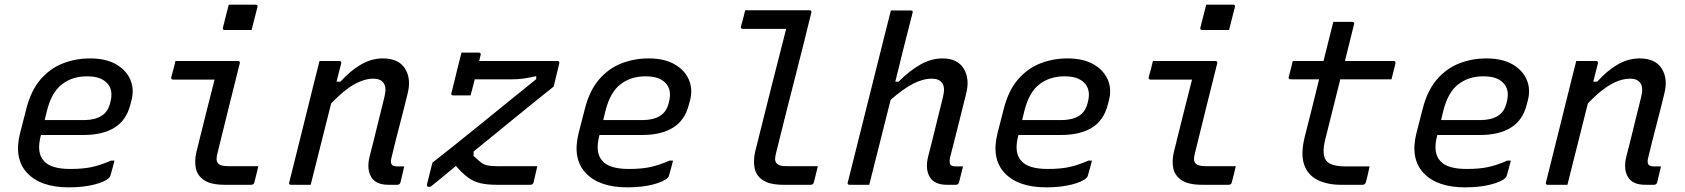

<svg xmlns="http://www.w3.org/2000/svg" viewBox="-20 -794 7240 825"><path d="M367 -543Q435 -543 479 -517.5Q523 -492 540.5 -450.5Q558 -409 544 -359L540 -344Q523 -277 472 -245.5Q421 -214 340 -214H156L155 -210Q136 -137 169 -102Q199 -68 282 -68Q338 -68 376 -76.5Q414 -85 457 -104H472Q468 -88 463.5 -71.5Q459 -55 454 -38Q453 -34 449 -30Q432 -13 385 -1Q338 11 275 11Q155 11 97 -50.5Q39 -112 66 -221L93 -326Q113 -405 154 -452.5Q195 -500 250 -521.5Q305 -543 367 -543ZM353 -466Q291 -466 246.5 -432Q202 -398 182 -319L172 -278H340Q387 -278 416 -296Q445 -314 454 -354Q469 -409 438 -439Q425 -452 405 -459Q385 -466 353 -466Z M734 -532H1002Q1013 -532 1010 -521Q986 -425 962.5 -330.5Q939 -236 915 -138Q910 -119 910.5 -109Q911 -99 918 -91Q928 -80 961 -80H1090Q1086 -63 1082 -46Q1078 -29 1073 -11Q1071 0 1059 0H946Q887 0 857.5 -19.5Q828 -39 821.5 -71Q815 -103 824 -141Q844 -222 863 -298Q882 -374 902 -452H725Q713 -452 716 -463Q721 -480 725.5 -497.5Q730 -515 734 -532ZM963 -774H1078Q1089 -774 1086 -763L1061 -665H946Q935 -665 938 -676Z M1353 -532H1438Q1448 -532 1446 -521Q1441 -502 1436 -482.5Q1431 -463 1426 -443H1443Q1485 -490 1530.5 -516.5Q1576 -543 1625 -543Q1693 -543 1720.5 -499Q1748 -455 1731 -390Q1714 -320 1696.5 -253.5Q1679 -187 1662 -116Q1656 -94 1665 -85Q1671 -79 1687 -79H1717Q1713 -62 1709 -45Q1705 -28 1701 -11Q1698 0 1687 0H1649Q1595 0 1575 -33.5Q1555 -67 1568 -121Q1585 -186 1600 -248.5Q1615 -311 1632 -378Q1642 -418 1628.5 -437Q1615 -456 1585 -456Q1545 -456 1501 -431Q1457 -406 1403 -350Q1381 -263 1359 -175Q1337 -87 1315 0H1231Q1219 0 1223 -11Q1249 -116 1275.5 -221.5Q1302 -327 1328 -433Q1336 -465 1342.5 -490.5Q1349 -516 1353 -532Z M1963 -568H2037Q2048 -568 2045 -557Q2042 -546 2039 -532H2375Q2385 -532 2383 -521L2359 -422Q2286 -364 2199 -293Q2112 -222 2015 -143V-124Q2035 -105 2047.5 -95.5Q2060 -86 2075.5 -83Q2091 -80 2117 -80H2289Q2288 -74 2284 -59Q2280 -44 2277 -29.5Q2274 -15 2273 -11Q2270 0 2259 0H2113Q2073 0 2043.5 -7Q2014 -14 1990 -32Q1966 -50 1939 -81Q1914 -60 1888.5 -39Q1863 -18 1837 3Q1831 9 1824 9Q1812 9 1815 -3L1838 -95Q1934 -170 2047 -262Q2160 -354 2284 -454V-467Q2255 -460 2230 -456.5Q2205 -453 2173 -453H2020Q2015 -434 2010.5 -416Q2006 -398 2002 -384H1928Q1916 -384 1920 -395Q1926 -418 1933.5 -449.5Q1941 -481 1949 -513Q1957 -545 1963 -568Z M2767 -543Q2835 -543 2879 -517.5Q2923 -492 2940.5 -450.5Q2958 -409 2944 -359L2940 -344Q2923 -277 2872 -245.5Q2821 -214 2740 -214H2556L2555 -210Q2536 -137 2569 -102Q2599 -68 2682 -68Q2738 -68 2776 -76.5Q2814 -85 2857 -104H2872Q2868 -88 2863.5 -71.5Q2859 -55 2854 -38Q2853 -34 2849 -30Q2832 -13 2785 -1Q2738 11 2675 11Q2555 11 2497 -50.5Q2439 -112 2466 -221L2493 -326Q2513 -405 2554 -452.5Q2595 -500 2650 -521.5Q2705 -543 2767 -543ZM2753 -466Q2691 -466 2646.5 -432Q2602 -398 2582 -319L2572 -278H2740Q2787 -278 2816 -296Q2845 -314 2854 -354Q2869 -409 2838 -439Q2825 -452 2805 -459Q2785 -466 2753 -466Z M3182 -750H3458Q3469 -750 3466 -739Q3429 -588 3391 -440Q3353 -292 3315 -138Q3310 -119 3310.5 -109Q3311 -99 3318 -91Q3324 -85 3333.5 -82.5Q3343 -80 3361 -80H3494Q3490 -63 3486 -46Q3482 -29 3477 -11Q3475 0 3463 0H3346Q3288 0 3258.5 -19.5Q3229 -39 3222.5 -71.5Q3216 -104 3225 -143Q3259 -280 3291.5 -408.5Q3324 -537 3358 -670H3172Q3161 -670 3164 -681Q3169 -698 3173.5 -715.5Q3178 -733 3182 -750Z M4030 -543Q4094 -543 4121 -499Q4148 -455 4131 -390Q4114 -320 4097 -253.5Q4080 -187 4062 -116Q4058 -94 4065 -85Q4071 -79 4088 -79H4118Q4114 -62 4109.5 -45Q4105 -28 4101 -11Q4098 0 4087 0H4049Q3995 0 3975 -33.5Q3955 -67 3968 -121Q3985 -186 4000 -248.5Q4015 -311 4032 -378Q4042 -418 4028.5 -437Q4015 -456 3985 -456Q3945 -456 3902 -433.5Q3859 -411 3807 -365Q3784 -274 3761 -182.5Q3738 -91 3715 0H3631Q3619 0 3623 -11Q3663 -171 3703 -330.5Q3743 -490 3783 -650Q3791 -682 3797.5 -707.5Q3804 -733 3808 -749H3893Q3905 -749 3901 -738Q3882 -665 3863.5 -591Q3845 -517 3827 -443H3841Q3888 -490 3934.5 -516.5Q3981 -543 4030 -543Z M4567 -543Q4635 -543 4679 -517.5Q4723 -492 4740.5 -450.5Q4758 -409 4744 -359L4740 -344Q4723 -277 4672 -245.5Q4621 -214 4540 -214H4356L4355 -210Q4336 -137 4369 -102Q4399 -68 4482 -68Q4538 -68 4576 -76.5Q4614 -85 4657 -104H4672Q4668 -88 4663.5 -71.5Q4659 -55 4654 -38Q4653 -34 4649 -30Q4632 -13 4585 -1Q4538 11 4475 11Q4355 11 4297 -50.5Q4239 -112 4266 -221L4293 -326Q4313 -405 4354 -452.5Q4395 -500 4450 -521.5Q4505 -543 4567 -543ZM4553 -466Q4491 -466 4446.5 -432Q4402 -398 4382 -319L4372 -278H4540Q4587 -278 4616 -296Q4645 -314 4654 -354Q4669 -409 4638 -439Q4625 -452 4605 -459Q4585 -466 4553 -466Z M4934 -532H5202Q5213 -532 5210 -521Q5186 -425 5162.5 -330.5Q5139 -236 5115 -138Q5110 -119 5110.5 -109Q5111 -99 5118 -91Q5128 -80 5161 -80H5290Q5286 -63 5282 -46Q5278 -29 5273 -11Q5271 0 5259 0H5146Q5087 0 5057.5 -19.5Q5028 -39 5021.5 -71Q5015 -103 5024 -141Q5044 -222 5063 -298Q5082 -374 5102 -452H4925Q4913 -452 4916 -463Q4921 -480 4925.5 -497.5Q4930 -515 4934 -532ZM5163 -774H5278Q5289 -774 5286 -763L5261 -665H5146Q5135 -665 5138 -676Z M5865 -79Q5861 -61 5857.5 -45Q5854 -29 5849 -11Q5845 0 5835 0H5741Q5684 0 5642 -20.5Q5600 -41 5584 -86Q5568 -131 5586 -205Q5602 -268 5617.5 -329.5Q5633 -391 5648 -453H5526Q5514 -453 5518 -464Q5522 -482 5526.5 -498Q5531 -514 5535 -532H5667Q5671 -549 5675.5 -566Q5680 -583 5684 -600Q5690 -625 5696.5 -650Q5703 -675 5709 -700H5790Q5802 -700 5798 -689Q5788 -650 5778.5 -610.5Q5769 -571 5759 -532H5968Q5978 -532 5976 -521L5959 -453H5739Q5723 -390 5707.5 -327Q5692 -264 5676 -201Q5656 -126 5682 -100Q5703 -79 5761 -79Z M6367 -543Q6435 -543 6479 -517.5Q6523 -492 6540.5 -450.5Q6558 -409 6544 -359L6540 -344Q6523 -277 6472 -245.5Q6421 -214 6340 -214H6156L6155 -210Q6136 -137 6169 -102Q6199 -68 6282 -68Q6338 -68 6376 -76.5Q6414 -85 6457 -104H6472Q6468 -88 6463.5 -71.5Q6459 -55 6454 -38Q6453 -34 6449 -30Q6432 -13 6385 -1Q6338 11 6275 11Q6155 11 6097 -50.5Q6039 -112 6066 -221L6093 -326Q6113 -405 6154 -452.5Q6195 -500 6250 -521.5Q6305 -543 6367 -543ZM6353 -466Q6291 -466 6246.5 -432Q6202 -398 6182 -319L6172 -278H6340Q6387 -278 6416 -296Q6445 -314 6454 -354Q6469 -409 6438 -439Q6425 -452 6405 -459Q6385 -466 6353 -466Z M6753 -532H6838Q6848 -532 6846 -521Q6841 -502 6836 -482.5Q6831 -463 6826 -443H6843Q6885 -490 6930.5 -516.5Q6976 -543 7025 -543Q7093 -543 7120.5 -499Q7148 -455 7131 -390Q7114 -320 7096.5 -253.5Q7079 -187 7062 -116Q7056 -94 7065 -85Q7071 -79 7087 -79H7117Q7113 -62 7109 -45Q7105 -28 7101 -11Q7098 0 7087 0H7049Q6995 0 6975 -33.5Q6955 -67 6968 -121Q6985 -186 7000 -248.5Q7015 -311 7032 -378Q7042 -418 7028.5 -437Q7015 -456 6985 -456Q6945 -456 6901 -431Q6857 -406 6803 -350Q6781 -263 6759 -175Q6737 -87 6715 0H6631Q6619 0 6623 -11Q6649 -116 6675.5 -221.5Q6702 -327 6728 -433Q6736 -465 6742.5 -490.5Q6749 -516 6753 -532Z"/></svg>

Font: Recursive Mn Lnr St
Style: Italic
Weight: 400
Italic angle: -15°
Monospace: yes
Version: Version 1.079;hotconv 1.0.112;makeotfexe 2.5.65598; ttfautoh